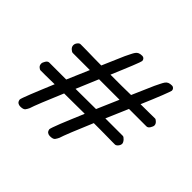

<svg xmlns="http://www.w3.org/2000/svg" viewBox="-155 -858 1034 1034"><g transform="rotate(45 362.5 -341.0)"><path d="M52 -227Q48 -227 39 -234.5Q30 -242 30 -256Q30 -264 38 -277Q46 -290 57 -290H186L240 -416H110Q103 -416 92.5 -425.5Q82 -435 82 -448Q82 -459 90 -469Q98 -479 106 -479Q110 -479 125.5 -479Q141 -479 163.5 -478.5Q186 -478 212.5 -477.5Q239 -477 266 -477L320 -602Q329 -620 335 -632.5Q341 -645 347 -653.5Q353 -662 362 -666Q371 -670 386 -670Q394 -670 399.5 -664Q405 -658 405 -650Q405 -648 400 -633.5Q395 -619 385.5 -596Q376 -573 363.5 -542.5Q351 -512 336 -477H379Q395 -477 425.5 -477Q456 -477 492 -478L546 -602Q555 -620 561 -632.5Q567 -645 573 -653.5Q579 -662 588 -666Q597 -670 612 -670Q620 -670 625.5 -664Q631 -658 631 -650Q631 -648 626 -634Q621 -620 612 -597Q603 -574 590.5 -544Q578 -514 563 -479Q602 -479 632.5 -479.5Q663 -480 674 -480Q678 -480 687.5 -471Q697 -462 697 -451Q697 -443 689 -430Q681 -417 670 -417H537L483 -291H616Q623 -291 633 -280Q643 -269 644 -259Q644 -248 635.5 -238Q627 -228 619 -228Q614 -228 598 -228Q582 -228 559 -228.5Q536 -229 509 -229Q482 -229 457 -229Q428 -161 407.5 -110Q387 -59 382 -42Q377 -31 370 -21.5Q363 -12 339 -12Q329 -12 321 -17.5Q313 -23 311 -37Q311 -40 316.5 -56.5Q322 -73 332.5 -99Q343 -125 357 -158.5Q371 -192 387 -230H367Q349 -230 311.5 -229.5Q274 -229 231 -229Q202 -161 181.5 -110Q161 -59 156 -42Q151 -31 144 -21.5Q137 -12 113 -12Q103 -12 95 -17.5Q87 -23 85 -37Q85 -40 90.5 -56Q96 -72 106.5 -98Q117 -124 130.5 -157Q144 -190 160 -228Q121 -227 91 -227Q61 -227 52 -227ZM310 -416Q297 -384 283.5 -353Q270 -322 257 -290Q295 -290 334.5 -290.5Q374 -291 412 -291L466 -416Z"/></g></svg>

Font: Life Savers
Style: Bold
Weight: 700
Designer: Pablo Impallari, Rodrigo Fuenzalida, Brenda Gallo
Foundry: Pablo Impallari, Rodrigo Fuenzalida, Brenda Gallo
Version: Version 3.001; ttfautohint (v0.95) -l 8 -r 50 -G 200 -x 14 -